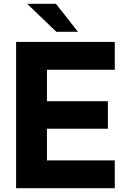

<svg xmlns="http://www.w3.org/2000/svg" viewBox="-20 -982 662 1002"><path d="M579 0H64V-763H579V-618H225V-454H543V-310H225V-145H579ZM272 -962 387 -816H274L122 -962Z"/></svg>

Font: Open Sauce One ExtraBold
Style: Regular
Weight: 800
Designer: Alfredo Marco Pradil
Foundry: Creative Sauce Fz LLC
Version: Version 1.477